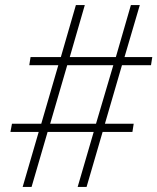

<svg xmlns="http://www.w3.org/2000/svg" viewBox="-20 -734 618 754"><path d="M69 0 132 -216H21L27 -248H142L209 -478H95L100 -510H219L278 -714H313L254 -510H435L494 -714H529L469 -510H578L573 -478H459L392 -248H505L500 -216H383L320 0H285L348 -216H167L104 0ZM177 -248H357L425 -478H244Z"/></svg>

Font: Noto Serif ExtraLight
Style: Italic
Weight: 200
Italic angle: -12°
Designer: Monotype Design Team
Foundry: Monotype Imaging Inc.
Version: Version 2.014; ttfautohint (v1.8.4.7-5d5b)